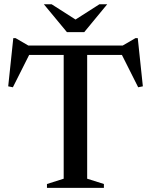

<svg xmlns="http://www.w3.org/2000/svg" viewBox="-20 -904 727 924"><path d="M286.5 -659H399.5V-44L480 -18.5V0H206V-18.5L286.5 -44ZM611 -639.5H72L126 -651L42 -484L19.5 -488.5L44 -720.5H55L132.5 -675.5L83.5 -685H599.5L554.5 -675.5L632 -720.5H643L667.5 -488.5L645 -484L561 -651ZM356 -802H331L458.5 -883.5H496L385.5 -749.5H302L191 -883.5H228.5Z"/></svg>

Font: Newsreader 36pt Medium
Style: Regular
Weight: 500
Designer: Hugues Gentile
Foundry: Production Type
Version: Version 1.003